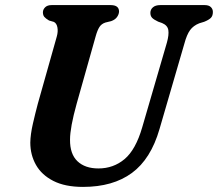

<svg xmlns="http://www.w3.org/2000/svg" viewBox="-20 -720 856 754"><path d="M538.5 -220 635.5 -553Q644 -583.5 641 -602Q638 -620.5 616.5 -629.5L601 -635Q584 -643 577.2 -650.2Q570.5 -657.5 570.5 -669.5Q570.5 -682.5 580.5 -691.2Q590.5 -700 609.5 -700H784Q800 -700 808 -692.2Q816 -684.5 816 -673Q816 -657.5 807.8 -649.5Q799.5 -641.5 782 -634.5L762.5 -628.5Q739.5 -619.5 726.5 -601.8Q713.5 -584 704 -548.5L606.5 -213.5Q572.5 -95.5 498 -40.8Q423.5 14 306 14Q235.5 14 189.5 -9.5Q143.5 -33 121.2 -72.5Q99 -112 99 -160Q99.5 -192 109.2 -234.5Q119 -277 128.5 -312.5L203 -576.5Q208.5 -596 205.5 -612.2Q202.5 -628.5 191.5 -634L172.5 -639.5Q159 -647.5 153.8 -654Q148.5 -660.5 148.5 -672.5Q149 -683.5 157.8 -691.8Q166.5 -700 182.5 -700H414.5Q447.5 -700 447.5 -674.5Q447 -663.5 439.5 -653Q432 -642.5 416.5 -637L394 -631.5Q378.5 -626.5 370.5 -614Q362.5 -601.5 356 -578.5L281 -312.5Q255 -219 255 -171.5Q254.5 -115 284.2 -86.8Q314 -58.5 366.5 -58.5Q425.5 -58.5 469.2 -95.2Q513 -132 538.5 -220Z"/></svg>

Font: Fraunces 9pt Soft SemiBold
Style: Italic
Weight: 600
Italic angle: -16°
Version: Version 1.000;[b76b70a41]